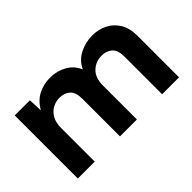

<svg xmlns="http://www.w3.org/2000/svg" viewBox="-72 -793 1076 1076"><g transform="rotate(-45 466.0 -255.0)"><path d="M67 0V-500H187L191 -417Q218 -465 261 -487.5Q304 -510 357 -510Q410 -510 454 -485.5Q498 -461 519 -413Q543 -463 591 -486.5Q639 -510 690 -510Q739 -510 779.5 -490Q820 -470 844.5 -430Q869 -390 869 -330V0H735V-298Q735 -350 710.5 -371.5Q686 -393 648 -393Q601 -393 568 -361.5Q535 -330 535 -268V0H401V-298Q401 -350 376.5 -371.5Q352 -393 313 -393Q286 -393 260.5 -380Q235 -367 218 -339Q201 -311 201 -265V0Z"/></g></svg>

Font: Prodigy Sans SemiBold
Style: Regular
Weight: 600
Designer: Wei Huang
Foundry: Wei Huang
Version: Version 1.003; ttfautohint (v1.8.3)